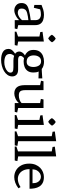

<svg xmlns="http://www.w3.org/2000/svg" viewBox="1200 -1990 1037 3477"><g transform="rotate(90 1718.5 -251.5)"><path d="M345 0V-81Q325 -57 294.5 -37Q264 -17 230.5 -4.5Q197 8 168 8Q115 8 75 -26Q35 -60 35 -123Q35 -173 60.5 -204.5Q86 -236 151 -253Q200 -266 245.5 -274.5Q291 -283 345 -289V-371Q345 -427 315 -450.5Q285 -474 243 -474Q220 -474 196 -471Q172 -468 149 -460L121 -346L69 -355V-485Q108 -502 152.5 -515.5Q197 -529 248 -529Q300 -529 342.5 -514.5Q385 -500 410 -465Q435 -430 435 -370V-63L507 -46L497 0ZM135 -131Q135 -84 157.5 -69.5Q180 -55 210 -55Q234 -55 261 -67Q288 -79 310.5 -97.5Q333 -116 345 -133V-247Q313 -243 281 -238.5Q249 -234 217 -225Q170 -212 152.5 -187Q135 -162 135 -131Z M609 -673Q635 -717 679 -742Q723 -719 746 -675Q721 -632 676 -606Q632 -629 609 -673ZM732 -62 807 -48 797 0H554V-30L642 -60V-447L561 -462L556 -503L732 -527Z M1097 -161Q1081 -161 1065 -162.5Q1049 -164 1033 -168Q1016 -155 1004 -138Q992 -121 992 -102Q992 -85 1008 -73.5Q1024 -62 1057 -61H1245Q1309 -59 1336.5 -28.5Q1364 2 1364 44Q1364 92 1337.5 130Q1311 168 1267.5 194Q1224 220 1171 233.5Q1118 247 1065 247Q975 247 920.5 214.5Q866 182 866 114Q866 76 889.5 47.5Q913 19 953 -7Q913 -35 913 -83Q913 -109 931.5 -137Q950 -165 984 -185Q940 -205 912 -242Q884 -279 884 -339Q884 -407 913 -449Q942 -491 990.5 -510.5Q1039 -530 1096 -530Q1135 -530 1169.5 -520Q1204 -510 1230 -489Q1244 -489 1272 -490.5Q1300 -492 1329 -494Q1346 -495 1363.5 -496.5Q1381 -498 1400 -499V-430L1275 -433Q1285 -413 1289 -389.5Q1293 -366 1293 -339Q1293 -273 1265 -234Q1237 -195 1192 -178Q1147 -161 1097 -161ZM1099 -216Q1149 -216 1171 -251Q1193 -286 1193 -339Q1193 -395 1168 -436Q1143 -477 1089 -477Q1037 -477 1010 -439Q983 -401 983 -342Q983 -288 1010.5 -252Q1038 -216 1099 -216ZM1078 24Q1027 24 991 11Q957 51 957 87Q957 145 999.5 167Q1042 189 1108 189Q1155 189 1198 174Q1241 159 1268 133.5Q1295 108 1295 79Q1295 50 1275 37Q1255 24 1197 24Z M1522 -459 1442 -476 1452 -521H1612V-196Q1612 -146 1622.5 -119.5Q1633 -93 1654.5 -83.5Q1676 -74 1708 -74Q1748 -74 1788 -88Q1828 -102 1847 -125V-459L1771 -473L1781 -521H1936V-62L2017 -44L2006 0H1847V-76Q1813 -35 1764 -13.5Q1715 8 1674 8Q1602 8 1562.5 -36Q1523 -80 1522 -176Z M2119 -673Q2145 -717 2189 -742Q2233 -719 2256 -675Q2231 -632 2186 -606Q2142 -629 2119 -673ZM2242 -62 2317 -48 2307 0H2064V-30L2152 -60V-447L2071 -462L2066 -503L2242 -527Z M2537 -62 2622 -48 2612 0H2359V-30L2447 -60V-670L2366 -685L2361 -726L2537 -750Z M2812 -62 2897 -48 2887 0H2634V-30L2722 -60V-670L2641 -685L2636 -726L2812 -750Z M3043 -268Q3043 -202 3066.5 -154.5Q3090 -107 3130.5 -81.5Q3171 -56 3221 -56Q3292 -56 3368 -105L3390 -67Q3341 -29 3289 -10Q3237 9 3187 9Q3121 9 3065.5 -22.5Q3010 -54 2976.5 -115Q2943 -176 2943 -262Q2943 -328 2964 -378Q2985 -428 3020 -461.5Q3055 -495 3098 -511.5Q3141 -528 3184 -528Q3251 -528 3293 -505.5Q3335 -483 3358 -445Q3381 -407 3389.5 -361Q3398 -315 3398 -268ZM3298 -322Q3298 -375 3281.5 -408.5Q3265 -442 3238 -458Q3211 -474 3181 -474Q3150 -474 3119.5 -456.5Q3089 -439 3068.5 -405Q3048 -371 3046 -322Z"/></g></svg>

Font: Brawler
Style: Regular
Weight: 400
Designer: Oleg Frolov, Haley Fiege
Foundry: Oleg Frolov, Haley Fiege
Version: Version 1.101; ttfautohint (v1.8.3)